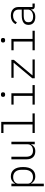

<svg xmlns="http://www.w3.org/2000/svg" viewBox="1606 -2394 987 4240"><g transform="rotate(-90 2100.0 -273.5)"><path d="M107 -516H164V-434H167Q189 -476 228.5 -502Q268 -528 327 -528Q424 -528 478 -458.5Q532 -389 532 -258Q532 -127 478 -57.5Q424 12 327 12Q268 12 228.5 -14Q189 -40 167 -82H164V200H107ZM308 -39Q386 -39 428.5 -88Q471 -137 471 -222V-294Q471 -379 428.5 -428Q386 -477 308 -477Q279 -477 253 -469Q227 -461 207 -446Q187 -431 175.5 -409Q164 -387 164 -360V-156Q164 -129 175.5 -107Q187 -85 207 -70Q227 -55 253 -47Q279 -39 308 -39Z M1034 -80H1030Q1015 -44 979.5 -16Q944 12 879 12Q795 12 748.5 -38.5Q702 -89 702 -183V-516H759V-193Q759 -113 793.5 -76Q828 -39 894 -39Q921 -39 946 -46Q971 -53 990.5 -67Q1010 -81 1022 -102.5Q1034 -124 1034 -153V-516H1091V0H1034Z M1284 -49H1472V-691H1284V-740H1529V-49H1716V0H1284Z M2132 -654Q2105 -654 2093.5 -665.5Q2082 -677 2082 -694V-707Q2082 -724 2093.5 -735.5Q2105 -747 2132 -747Q2159 -747 2170.5 -735.5Q2182 -724 2182 -707V-694Q2182 -677 2170.5 -665.5Q2159 -654 2132 -654ZM1910 -49H2104V-467H1910V-516H2161V-49H2342V0H1910Z M2492 0V-55L2836 -467H2502V-516H2898V-461L2554 -49H2908V0Z M3332 -654Q3305 -654 3293.5 -665.5Q3282 -677 3282 -694V-707Q3282 -724 3293.5 -735.5Q3305 -747 3332 -747Q3359 -747 3370.5 -735.5Q3382 -724 3382 -707V-694Q3382 -677 3370.5 -665.5Q3359 -654 3332 -654ZM3110 -49H3304V-467H3110V-516H3361V-49H3542V0H3110Z M4079 0Q4044 0 4029 -17Q4014 -34 4012 -63V-81H4007Q3990 -40 3951 -14Q3912 12 3845 12Q3764 12 3717.5 -27.5Q3671 -67 3671 -139Q3671 -173 3682.5 -200.5Q3694 -228 3719.5 -247Q3745 -266 3785 -276.5Q3825 -287 3883 -287H4009V-350Q4009 -415 3973.5 -447Q3938 -479 3875 -479Q3769 -479 3727 -394L3688 -422Q3708 -467 3755.5 -497.5Q3803 -528 3878 -528Q3966 -528 4016 -482.5Q4066 -437 4066 -356V-50H4143V0ZM3854 -36Q3887 -36 3915 -44Q3943 -52 3964 -66.5Q3985 -81 3997 -102Q4009 -123 4009 -149V-244H3883Q3802 -244 3766.5 -219.5Q3731 -195 3731 -153V-127Q3731 -82 3764.5 -59Q3798 -36 3854 -36Z"/></g></svg>

Font: IBM Plex Mono Light
Style: Regular
Weight: 300
Monospace: yes
Designer: Mike Abbink, Paul van der Laan, Pieter van Rosmalen
Foundry: Bold Monday
Version: Version 2.3